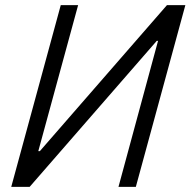

<svg xmlns="http://www.w3.org/2000/svg" viewBox="-20 -732 746 752"><path d="M96 0H24L218 -712H286L130 -140H136L634 -712H706L512 0H444L599 -572H594Z"/></svg>

Font: Old Standard TT
Style: Italic
Weight: 400
Italic angle: -15.2°
Designer: Alexey Kryukov <alexios@thessalonica.org.ru>
Version: Version 2.2